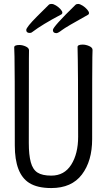

<svg xmlns="http://www.w3.org/2000/svg" viewBox="-20 -935 540 973"><path d="M240 18Q169 18 128 -8Q55 -54 55 -198Q55 -618 53.5 -648Q52 -678 52 -695Q52 -707 78 -707Q94 -707 110.5 -699.5Q127 -692 127 -680Q127 -668 126.5 -639Q126 -610 126 -210Q126 -150 136 -113Q146 -76 170 -60.5Q194 -45 240 -45Q306 -45 341 -100.5Q376 -156 376 -242Q376 -595 373 -697Q373 -709 399 -709Q415 -709 432 -701.5Q449 -694 449 -682Q449 -670 448 -645Q447 -620 447 -230Q447 -119 395 -50.5Q343 18 240 18ZM131 -768Q113 -768 113 -783Q113 -797 169 -853Q225 -909 228.5 -912Q232 -915 242 -915Q251 -915 264 -907Q277 -899 286.5 -888.5Q296 -878 296 -871Q296 -864 289 -861Q194 -811 144 -773Q139 -768 131 -768ZM266 -767Q248 -767 248 -783Q248 -799 363 -911Q367 -915 376 -915Q385 -915 398.5 -906.5Q412 -898 421.5 -887Q431 -876 431 -869Q431 -862 424 -859Q314 -798 294 -782.5Q274 -767 266 -767Z"/></svg>

Font: LXGW WenKai Mono TC
Style: Regular
Weight: 400
Designer: LXGW / Fontworks Inc.
Foundry: LXGW / Fontworks Inc.
Version: Version 1.330